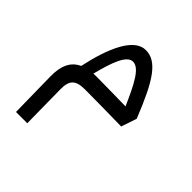

<svg xmlns="http://www.w3.org/2000/svg" viewBox="-177 -483 940 940"><g transform="rotate(45 293.0 -13.0)"><path d="M71.3 319.3H149.4L146.5 87.4C145.5 26.4 166.5 2.4 231.9 2.4C288.6 2.4 406.2 3.9 485.8 5.4L512.7 -75.2C437 -265.6 385.3 -344.7 306.6 -344.7C225.6 -344.7 170.9 -221.7 137.7 -65.9C87.4 -43 66.4 4.9 67.4 76.2ZM206.5 -81.5C232.4 -184.6 260.3 -260.3 302.2 -260.3C347.2 -260.3 383.3 -187.5 431.2 -79.1C370.1 -80.1 287.1 -82 227.5 -82C220.2 -82 213.4 -82 206.5 -81.5Z"/></g></svg>

Font: Cascadia Code SemiLight
Style: Regular
Weight: 350
Monospace: yes
Designer: Aaron Bell
Foundry: Saja Typeworks
Version: Version 2404.023